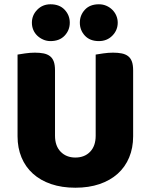

<svg xmlns="http://www.w3.org/2000/svg" viewBox="-20 -861 704 897"><path d="M602 -224Q602 -170 583.5 -125.5Q565 -81 530 -49.5Q495 -18 445 -1Q395 16 332 16Q269 16 219 -1Q169 -18 134 -49.5Q99 -81 80.5 -125.5Q62 -170 62 -224V-606Q73 -608 97 -611.5Q121 -615 143 -615Q166 -615 183.5 -611.5Q201 -608 213 -599Q225 -590 231 -574Q237 -558 237 -532V-227Q237 -179 263.5 -152Q290 -125 332 -125Q375 -125 401 -152Q427 -179 427 -227V-606Q438 -608 462 -611.5Q486 -615 508 -615Q531 -615 548.5 -611.5Q566 -608 578 -599Q590 -590 596 -574Q602 -558 602 -532ZM129 -755Q129 -790 154 -815.5Q179 -841 216 -841Q258 -841 282 -815.5Q306 -790 306 -755Q306 -720 282 -694.5Q258 -669 216 -669Q198 -669 182 -676Q166 -683 154 -694.5Q142 -706 135.5 -721.5Q129 -737 129 -755ZM353 -755Q353 -790 376.5 -815.5Q400 -841 442 -841Q461 -841 477 -834Q493 -827 505 -815Q517 -803 523.5 -787.5Q530 -772 530 -755Q530 -720 505 -694.5Q480 -669 442 -669Q400 -669 376.5 -694.5Q353 -720 353 -755Z"/></svg>

Font: Baloo Paaji
Style: Regular
Weight: 400
Designer: Shuchita Grover and Ek Type
Foundry: Ek Type
Version: Version 1.443;PS 1.000;hotconv 16.6.51;makeotf.lib2.5.65220;